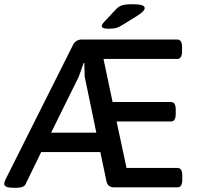

<svg xmlns="http://www.w3.org/2000/svg" viewBox="-26 -887 961 909"><path d="M486 -751Q456 -751 456 -764Q456 -772 468 -784L522 -842Q536 -857 552.5 -862Q569 -867 601 -867Q628 -867 643.5 -863Q659 -859 659 -849Q659 -842 652 -834Q645 -826 622 -811L559 -772Q539 -759 525 -755Q511 -751 486 -751ZM39 2Q14 2 4 -3Q-6 -8 -6 -16Q-6 -25 -2 -33L319 -673Q332 -700 362 -700H813Q836 -700 836 -664V-644Q836 -608 813 -608H464L507 -404H784Q806 -404 806 -368V-348Q806 -312 784 -312H526L573 -92H814Q837 -92 837 -56V-36Q837 0 814 0H514Q484 0 478 -29L449 -167H169L95 -15Q87 2 53 2ZM216 -259H430L375 -524L373 -589H370L347 -524Z"/></svg>

Font: Asap Medium
Style: Regular
Weight: 500
Designer: Pablo Cosgaya
Foundry: Omnibus-Type
Version: Version 3.001; ttfautohint (v1.8.3)